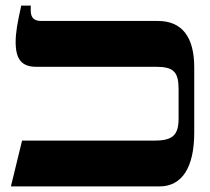

<svg xmlns="http://www.w3.org/2000/svg" viewBox="-20 -667 751 687"><path d="M19 0H551C631 0 675 -68 675 -192V-426C675 -535 631 -592 545 -592H127C102 -592 90 -604 90 -629V-647H56C42 -583 36 -551 36 -516C36 -455 58 -428 109 -428H538C601 -428 619 -410 619 -348V-243C619 -185 599 -164 534 -164H59Z"/></svg>

Font: Noto Serif Hebrew Condensed Extra
Style: Regular
Weight: 800
Width: 3
Designer: Monotype Design Team
Foundry: Monotype Imaging Inc.
Version: Version 1.901